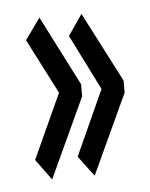

<svg xmlns="http://www.w3.org/2000/svg" viewBox="-36 -438 323 414"><g transform="rotate(-5 125.0 -231.0)"><path d="M153 -56 120 -100 184 -241 124 -361 155 -406 233 -255V-229ZM61 -56 28 -101 92 -241 31 -360 64 -406 141 -255V-229Z"/></g></svg>

Font: Inconsolata UltraCondensed Medium
Style: Regular
Weight: 500
Width: 1
Monospace: yes
Designer: Raph Levien, Cyreal, Brenton Simpson
Foundry: Raph Levien, Cyreal, Google
Version: Version 3.001; ttfautohint (v1.8.2.53-6de2)